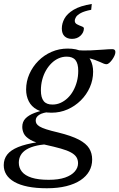

<svg xmlns="http://www.w3.org/2000/svg" viewBox="-76 -732 622 1000"><path d="M479 -397.5Q471.5 -397.5 463.8 -400.8Q456 -404 445.2 -409Q434.5 -414 418.5 -419.8Q402.5 -425.5 379.8 -430.5Q357 -435.5 325 -439L316 -471Q357.5 -468 394.8 -469.5Q432 -471 461.5 -473.5Q491 -476 508.5 -476Q517 -476 521 -472.2Q525 -468.5 525 -461Q525 -452 520 -441.2Q515 -430.5 507.8 -420.5Q500.5 -410.5 492.8 -404Q485 -397.5 479 -397.5ZM198 -187.5Q219.5 -187.5 239.2 -196.2Q259 -205 276 -221Q293 -237 305.2 -259Q317.5 -281 324.5 -307.2Q331.5 -333.5 331.5 -363Q331.5 -401 317 -419Q302.5 -437 271 -437Q249.5 -437 229.5 -428.2Q209.5 -419.5 192.8 -403.2Q176 -387 163.5 -365.2Q151 -343.5 144 -317Q137 -290.5 137 -261Q137 -223.5 151.8 -205.2Q166.5 -187 198 -187.5ZM276.5 -479Q323 -479 352.2 -463Q381.5 -447 395.2 -419.8Q409 -392.5 409 -358.5Q409 -316 392 -277.5Q375 -239 345 -209.2Q315 -179.5 276 -162.2Q237 -145 192.5 -145Q146 -145 116.8 -161Q87.5 -177 73.8 -204.5Q60 -232 60 -265.5Q60 -308 77 -346.5Q94 -385 123.8 -415Q153.5 -445 192.8 -462Q232 -479 276.5 -479ZM168 248.5Q111.5 248.5 69.2 240Q27 231.5 -1 215.5Q-29 199.5 -42.8 177.5Q-56.5 155.5 -56.5 128.5Q-56.5 96.5 -38.5 73.2Q-20.5 50 18.5 34Q57.5 18 120.5 8.5L145.5 -13.5L196 18.5Q149.5 19 116.5 26.2Q83.5 33.5 62.5 46.2Q41.5 59 31.8 76.5Q22 94 22 115.5Q22 142 38.2 162.2Q54.5 182.5 89 193.5Q123.5 204.5 177.5 204.5Q229 204.5 262.8 192.8Q296.5 181 313.5 161.2Q330.5 141.5 330.5 118.5Q330.5 100 321.8 86.2Q313 72.5 293.2 61.8Q273.5 51 240.8 41.8Q208 32.5 160.5 22Q108 11.5 82.2 -3.8Q56.5 -19 48.2 -36.2Q40 -53.5 40 -71Q40 -97.5 56.5 -114.8Q73 -132 103 -143.5Q133 -155 173 -162.5L189 -150Q146.5 -146 128.2 -134Q110 -122 110 -104.5Q110 -95.5 114.2 -88Q118.5 -80.5 130.2 -73.2Q142 -66 165.2 -58.5Q188.5 -51 227 -42Q296 -25 334.5 -4.8Q373 15.5 388.5 40.8Q404 66 404 99Q404 132 388.8 159.2Q373.5 186.5 343.5 206.5Q313.5 226.5 269.5 237.5Q225.5 248.5 168 248.5ZM361 -584.5Q361 -563 343.5 -546.2Q326 -529.5 299 -529.5Q274.5 -529.5 260.2 -543.2Q246 -557 246 -583.5Q246 -610 259.8 -635.2Q273.5 -660.5 307.2 -681Q341 -701.5 402 -711.5L399 -681Q363 -674 344.8 -664Q326.5 -654 320 -643.5Q313.5 -633 313.5 -623.5Q313.5 -611.5 325.5 -605.2Q337.5 -599 349.2 -594.8Q361 -590.5 361 -584.5Z"/></svg>

Font: Newsreader 12pt
Style: Italic
Weight: 400
Italic angle: -17°
Version: Version 1.003